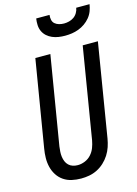

<svg xmlns="http://www.w3.org/2000/svg" viewBox="-140 -1029 793 1112"><g transform="rotate(-15 256.0 -473.5)"><path d="M205 8Q176 8 149 2Q122 -4 100 -19Q78 -34 63.5 -56.5Q49 -79 42.5 -105.5Q36 -132 36.5 -160Q37 -188 42 -217L128 -735H218L130 -204Q128 -188 127 -173Q126 -158 128 -143Q130 -128 135.5 -114.5Q141 -101 151.5 -91Q162 -81 176 -76.5Q190 -72 206 -72Q227 -72 249 -81Q271 -90 286.5 -107.5Q302 -125 310 -146Q318 -167 322 -189L412 -735H503L411 -176Q407 -152 399 -128Q391 -104 377 -82Q363 -60 343.5 -42Q324 -24 301 -12.5Q278 -1 253.5 3.5Q229 8 205 8ZM329 -815Q309 -815 289.5 -818Q270 -821 252.5 -828.5Q235 -836 221 -848.5Q207 -861 199 -878Q191 -895 190 -915Q189 -935 192 -955H272Q270 -940 273 -925.5Q276 -911 286.5 -902Q297 -893 311.5 -889Q326 -885 341 -885Q356 -885 371.5 -889Q387 -893 400 -902Q413 -911 421.5 -925.5Q430 -940 432 -955H512Q509 -935 501.5 -915Q494 -895 480 -878Q466 -861 448 -848.5Q430 -836 410 -828.5Q390 -821 369.5 -818Q349 -815 329 -815Z"/></g></svg>

Font: Iosevka SS04 Medium Oblique
Style: Regular
Weight: 500
Italic angle: -9°
Monospace: yes
Designer: Belleve Invis
Foundry: Belleve Invis
Version: Version 19.0.0; ttfautohint (v1.8.4)